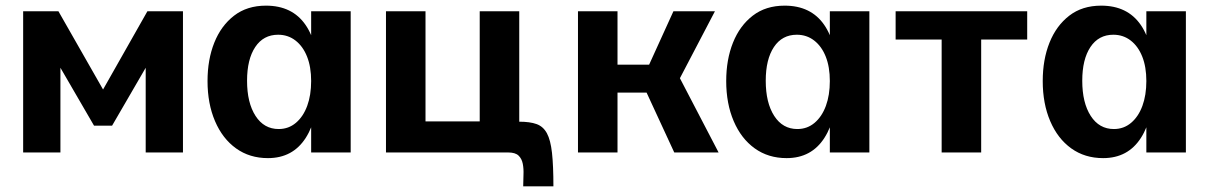

<svg xmlns="http://www.w3.org/2000/svg" viewBox="-20 -540 4283 680"><path d="M62 -500H187L345 -223L502 -500H628V0H496V-300L377 -95H313L194 -300V0H62Z M929 20Q864 20 816 -14.5Q768 -49 741.5 -111Q715 -173 715 -253Q715 -329 739 -389Q763 -449 809 -484.5Q855 -520 922 -520Q1015 -520 1062 -452Q1109 -384 1109 -253Q1109 -124 1063 -52Q1017 20 929 20ZM967 -83Q1002 -83 1028 -105Q1054 -127 1068 -165Q1082 -203 1082 -253Q1082 -303 1067.5 -339.5Q1053 -376 1026.5 -396.5Q1000 -417 965 -417Q913 -417 884 -373.5Q855 -330 855 -254Q855 -176 885 -129.5Q915 -83 967 -83ZM1082 0V-500H1222V0Z M1347 -500H1487V-110H1679V-500H1819V-109Q1857 -109 1880.5 -100.5Q1904 -92 1917 -68Q1930 -44 1935 1.5Q1940 47 1940 120H1833Q1833 100 1834 79Q1835 58 1831.5 40Q1828 22 1816.5 11Q1805 0 1780 0H1347Z M2027 -500H2167V0H2027ZM2060 -311H2279L2365 -500H2512L2388 -263L2525 0H2368L2270 -212H2065Z M2766 20Q2701 20 2653 -14.5Q2605 -49 2578.5 -111Q2552 -173 2552 -253Q2552 -329 2576 -389Q2600 -449 2646 -484.5Q2692 -520 2759 -520Q2852 -520 2899 -452Q2946 -384 2946 -253Q2946 -124 2900 -52Q2854 20 2766 20ZM2804 -83Q2839 -83 2865 -105Q2891 -127 2905 -165Q2919 -203 2919 -253Q2919 -303 2904.5 -339.5Q2890 -376 2863.5 -396.5Q2837 -417 2802 -417Q2750 -417 2721 -373.5Q2692 -330 2692 -254Q2692 -176 2722 -129.5Q2752 -83 2804 -83ZM2919 0V-500H3059V0Z M3315 -400H3152V-500H3618V-400H3455V0H3315Z M3887 20Q3822 20 3774 -14.5Q3726 -49 3699.5 -111Q3673 -173 3673 -253Q3673 -329 3697 -389Q3721 -449 3767 -484.5Q3813 -520 3880 -520Q3973 -520 4020 -452Q4067 -384 4067 -253Q4067 -124 4021 -52Q3975 20 3887 20ZM3925 -83Q3960 -83 3986 -105Q4012 -127 4026 -165Q4040 -203 4040 -253Q4040 -303 4025.5 -339.5Q4011 -376 3984.5 -396.5Q3958 -417 3923 -417Q3871 -417 3842 -373.5Q3813 -330 3813 -254Q3813 -176 3843 -129.5Q3873 -83 3925 -83ZM4040 0V-500H4180V0Z"/></svg>

Font: Moderustic SemiBold
Style: Regular
Weight: 600
Designer: Tural Alisoy
Foundry: TAFT Foundry
Version: Version 2.120